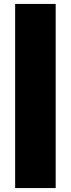

<svg xmlns="http://www.w3.org/2000/svg" viewBox="-20 -762 360 976"><path d="M57 194V-742H263V194Z"/></svg>

Font: Montserrat Black
Style: Regular
Weight: 900
Designer: Julieta Ulanovsky
Foundry: Julieta Ulanovsky
Version: Version 9.000; ttfautohint (v1.8.4.7-5d5b)